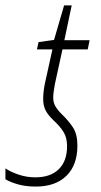

<svg xmlns="http://www.w3.org/2000/svg" viewBox="-52 -677 371 707"><path d="M80 10Q42 10 13 1.5Q-16 -7 -32 -17V-57Q-13 -44 16.5 -34Q46 -24 78 -24Q134 -24 164.5 -54Q195 -84 195 -139Q195 -169 182.5 -190Q170 -211 145 -234Q125 -253 116 -270.5Q107 -288 107 -312Q107 -338 113 -368L141 -495H84L90 -522L147 -530L184 -657H212L185 -529H278L271 -495H178L150 -367Q148 -355 146 -342Q144 -329 144 -317Q144 -300 151.5 -286.5Q159 -273 174 -258Q202 -231 217.5 -206.5Q233 -182 233 -141Q233 -69 192.5 -29.5Q152 10 80 10Z"/></svg>

Font: Noto Sans Condensed ExtraLight
Style: Italic
Weight: 200
Width: 3
Italic angle: -12°
Designer: Monotype Design Team
Foundry: Monotype Imaging Inc.
Version: Version 2.013; ttfautohint (v1.8.4.7-5d5b)